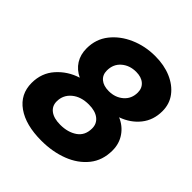

<svg xmlns="http://www.w3.org/2000/svg" viewBox="-198 -854 998 998"><g transform="rotate(45 300.5 -355.0)"><path d="M264 10Q149 10 82.5 -37Q16 -84 16 -167Q16 -240 61.5 -291Q107 -342 174 -363Q134 -382 112.5 -416Q91 -450 91 -496Q91 -564 130.5 -614Q170 -664 234 -692Q298 -720 372 -720Q438 -720 489.5 -698Q541 -676 571 -636.5Q601 -597 601 -544Q601 -478 563.5 -431Q526 -384 464 -362Q509 -343 535.5 -304.5Q562 -266 562 -216Q562 -143 521.5 -92.5Q481 -42 413.5 -16Q346 10 264 10ZM330 -420Q377 -420 409.5 -448Q442 -476 442 -522Q442 -554 420 -573Q398 -592 360 -592Q312 -592 279.5 -564Q247 -536 247 -489Q247 -457 269 -438.5Q291 -420 330 -420ZM275 -118Q331 -118 368.5 -144Q406 -170 406 -222Q406 -257 379.5 -277.5Q353 -298 306 -298Q248 -298 212 -268Q176 -238 176 -191Q176 -157 202 -137.5Q228 -118 275 -118Z"/></g></svg>

Font: Livvic
Style: Bold Italic
Weight: 700
Italic angle: -10°
Designer: Jacques Le Bailly, Baron von Fonthausen
Version: Version 1.001; ttfautohint (v1.8.2)